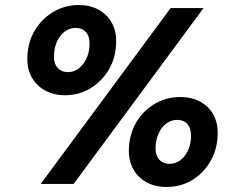

<svg xmlns="http://www.w3.org/2000/svg" viewBox="-20 -732 940 764"><path d="M142 0 659 -700H790L273 0ZM642 12Q598 12 563.5 -6.5Q529 -25 510 -59.5Q491 -94 493 -141Q495 -199 522.5 -245.5Q550 -292 596 -319Q642 -346 698 -346Q742 -346 776.5 -327.5Q811 -309 829.5 -275Q848 -241 846 -194Q844 -136 816.5 -89Q789 -42 744 -15Q699 12 642 12ZM238 -353Q194 -353 159.5 -372Q125 -391 106 -425Q87 -459 89 -506Q91 -565 118.5 -611Q146 -657 192 -684.5Q238 -712 294 -712Q338 -712 372 -693.5Q406 -675 425 -641Q444 -607 442 -559Q440 -500 412.5 -454Q385 -408 339.5 -380.5Q294 -353 238 -353ZM654 -80Q678 -80 697 -94Q716 -108 727.5 -132Q739 -156 740 -186Q741 -221 726 -238Q711 -255 685 -255Q662 -255 643 -241.5Q624 -228 612.5 -204Q601 -180 599 -149Q598 -114 613.5 -97Q629 -80 654 -80ZM250 -445Q274 -445 292.5 -459Q311 -473 323 -497Q335 -521 336 -551Q338 -586 322.5 -603.5Q307 -621 281 -621Q258 -621 238.5 -607Q219 -593 207.5 -568.5Q196 -544 195 -514Q193 -480 209 -462.5Q225 -445 250 -445Z"/></svg>

Font: DM Sans 16pt
Style: Bold Italic
Weight: 700
Italic angle: -10°
Version: Version 4.004;gftools[0.9.30]